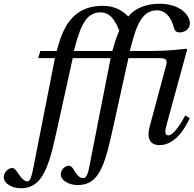

<svg xmlns="http://www.w3.org/2000/svg" viewBox="-92 -762 1033 1024"><path d="M302 -490 309 -516C341 -637 374 -696 444 -696C489 -696 518 -665 544 -599C535 -577 524 -550 518 -527L507 -490ZM-72 184C-71 217 -28 242 19 242C119 242 161 161 203 -31L296 -452H498L384 129C374 182 362 188 352 188C341 188 324 184 302 144C297 135 288 122 275 122C253 122 232 144 232 169C232 202 280 225 321 225C417 225 458 159 501 -36L593 -452H758C800 -452 801 -440 792 -406L706 -86C691 -29 704 12 759 12C830 12 886 -56 920 -132L896 -146C878 -111 834 -40 806 -40C786 -40 787 -63 796 -95L906 -497L902 -502C862 -498 801 -490 709 -490H600L607 -516C638 -637 670 -707 745 -707C789 -707 820 -673 836 -613C840 -599 847 -589 866 -589C891 -589 922 -606 921 -639C919 -683 868 -742 758 -742C686 -742 626 -717 592 -674C566 -701 524 -731 457 -731C315 -731 255 -642 221 -527L210 -490H123L112 -452H201L85 137C73 199 63 205 53 205C42 205 27 197 0 156C-7 146 -14 134 -27 134C-49 134 -72 159 -72 184Z"/></svg>

Font: Heuristica
Style: Italic
Weight: 400
Italic angle: -13°
Version: Version 1.0.1